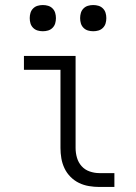

<svg xmlns="http://www.w3.org/2000/svg" viewBox="-20 -742 540 762"><path d="M374 0Q354 0 333 -3.5Q312 -7 293.5 -16Q275 -25 260 -40Q245 -55 236 -74Q227 -93 223.5 -113.5Q220 -134 220 -155V-465H75V-520H280V-155Q280 -135 285.5 -116Q291 -97 304 -82.5Q317 -68 336 -61.5Q355 -55 374 -55H434V0ZM350 -618Q339 -618 329 -621Q319 -624 311.5 -631.5Q304 -639 301 -649Q298 -659 298 -670Q298 -681 301 -691Q304 -701 311.5 -708.5Q319 -716 329 -719Q339 -722 350 -722Q361 -722 371 -719Q381 -716 388.5 -708.5Q396 -701 399 -691Q402 -681 402 -670Q402 -659 399 -649Q396 -639 388.5 -631.5Q381 -624 371 -621Q361 -618 350 -618ZM150 -618Q139 -618 129 -621Q119 -624 111.5 -631.5Q104 -639 101 -649Q98 -659 98 -670Q98 -681 101 -691Q104 -701 111.5 -708.5Q119 -716 129 -719Q139 -722 150 -722Q161 -722 171 -719Q181 -716 188.5 -708.5Q196 -701 199 -691Q202 -681 202 -670Q202 -659 199 -649Q196 -639 188.5 -631.5Q181 -624 171 -621Q161 -618 150 -618Z"/></svg>

Font: Iosevka SS18 Light
Style: Regular
Weight: 300
Monospace: yes
Designer: Belleve Invis
Foundry: Belleve Invis
Version: Version 25.1.1; ttfautohint (v1.8.4)